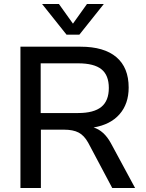

<svg xmlns="http://www.w3.org/2000/svg" viewBox="-20 -938 730 958"><path d="M654 0H540L420 -226Q400 -262 372.5 -276.5Q345 -291 300 -291H184V0H82V-705H382Q499 -705 560.5 -653Q622 -601 622 -501Q622 -420 576.5 -368Q531 -316 447 -302Q499 -286 533 -224ZM370 -374Q448 -374 485.5 -404.5Q523 -435 523 -499Q523 -563 486 -592.5Q449 -622 370 -622H183V-374ZM414 -918H498L376 -765H312L190 -918H274L344 -820Z"/></svg>

Font: wassup Sans
Style: Medium
Weight: 600
Version: Version 2.001